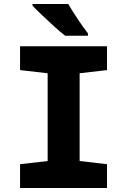

<svg xmlns="http://www.w3.org/2000/svg" viewBox="-20 -947 640 967"><path d="M423 -767V-779Q404 -802 372 -850Q340 -898 324 -927H144V-918Q160 -901 191 -871.5Q222 -842 254.5 -812.5Q287 -783 308 -767ZM519 0V-120L381 -136V-578L519 -594V-714H81V-594L220 -578V-136L81 -120V0Z"/></svg>

Font: Noto Sans Mono UI ExtraBold
Style: Regular
Weight: 800
Designer: Monotype Design team
Foundry: Monotype Imaging Inc.
Version: 1.000